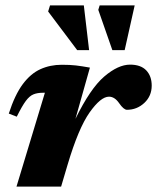

<svg xmlns="http://www.w3.org/2000/svg" viewBox="-20 -690 581 710"><path d="M146 -347H138.5Q118.5 -347 104 -341.2Q89.5 -335.5 75.5 -316.8Q61.5 -298 42 -258.5L12.5 -270Q35 -339.5 64.2 -378.8Q93.5 -418 129.5 -434.2Q165.5 -450.5 208.5 -450.5Q239 -450.5 260.5 -448Q282 -445.5 312.5 -440L259 -250.5Q314 -363 365.5 -407Q417 -451 461 -451Q500.5 -451 520.8 -429.8Q541 -408.5 541 -373.5Q541 -335 513.8 -309.5Q486.5 -284 449.5 -284Q437.5 -284 420.5 -308.5Q404 -332.5 383 -332.5Q352.5 -332.5 311.2 -274Q270 -215.5 230 -81L206 0H41ZM309.5 -504.5H265.5L158 -647.5L165 -670H290ZM441 -504.5H395.5L343.5 -653.5L348.5 -670H478Z"/></svg>

Font: Newsreader Text ExtraBold
Style: Italic
Weight: 800
Italic angle: -17°
Designer: Hugues Gentile
Foundry: Production Type
Version: Version 1.001